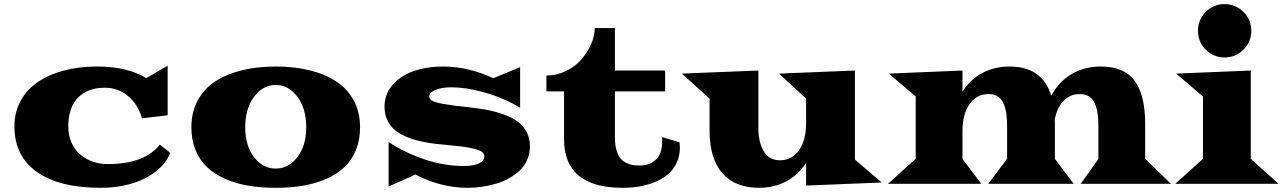

<svg xmlns="http://www.w3.org/2000/svg" viewBox="-20 -877 6123 916"><path d="M48.8 -274.4Q48.8 -342.3 78.9 -396.7Q108.9 -451.2 161.9 -486.6Q214.8 -522 286.1 -540.8Q357.4 -559.6 441.4 -559.6Q587.4 -559.6 677.7 -504.4L779.8 -563.5V-327.1L657.7 -312.5Q638.7 -377.9 591.8 -418.2Q544.9 -458.5 479 -458.5Q452.6 -458.5 428.7 -453.1Q404.8 -447.8 381.8 -434.3Q358.9 -420.9 342.5 -400.6Q326.2 -380.4 315.9 -347.9Q305.7 -315.4 305.7 -274.4Q305.7 -231 321.3 -196Q336.9 -161.1 363.5 -139.2Q390.1 -117.2 423.3 -105.7Q456.5 -94.2 493.2 -94.2Q669.4 -94.2 742.7 -187L792.5 -147.9Q762.7 -72.8 672.6 -26.9Q582.5 19 459.5 19Q263.2 19 156 -56.6Q48.8 -132.3 48.8 -274.4Z M893.1 -270Q893.1 -341.8 923.1 -397.7Q953.1 -453.6 1007.1 -488.8Q1061 -523.9 1134 -541.7Q1207 -559.6 1295.4 -559.6Q1383.8 -559.6 1456.8 -541.7Q1529.8 -523.9 1583.7 -488.8Q1637.7 -453.6 1667.7 -397.7Q1697.8 -341.8 1697.8 -270Q1697.8 -210 1678.2 -161.6Q1658.7 -113.3 1623.3 -79.8Q1587.9 -46.4 1537.4 -23.9Q1486.8 -1.5 1426.8 8.8Q1366.7 19 1295.4 19Q1224.1 19 1164.1 8.8Q1104 -1.5 1053.5 -23.9Q1002.9 -46.4 967.5 -79.8Q932.1 -113.3 912.6 -161.6Q893.1 -210 893.1 -270ZM1149.9 -270Q1149.9 -182.1 1191.9 -127.4Q1233.9 -72.8 1295.4 -72.8Q1356.9 -72.8 1398.9 -127.4Q1440.9 -182.1 1440.9 -270Q1440.9 -358.9 1398.7 -415.3Q1356.4 -471.7 1295.4 -471.7Q1234.4 -471.7 1192.1 -415.3Q1149.9 -358.9 1149.9 -270Z M1834 12.7V-199.2Q1913.1 -147.5 2006.8 -116.2Q2100.6 -85 2191.9 -85Q2218.3 -85 2239.5 -89.1Q2260.7 -93.3 2275.6 -103.5Q2290.5 -113.8 2290.5 -129.4Q2290.5 -144 2278.1 -153.3Q2265.6 -162.6 2227.5 -170.7Q2189.5 -178.7 2119.6 -184.6Q2084.5 -187.5 2056.9 -190.9Q2029.3 -194.3 1996.3 -200.9Q1963.4 -207.5 1938.7 -216.3Q1914.1 -225.1 1889.6 -239Q1865.2 -252.9 1849.6 -270.5Q1834 -288.1 1824.2 -313Q1814.5 -337.9 1814.5 -368.2Q1814.5 -428.2 1853.3 -472.4Q1892.1 -516.6 1954.6 -538.1Q2017.1 -559.6 2094.2 -559.6Q2212.4 -559.6 2333.5 -503.9L2461.4 -556.6V-363.3Q2382.8 -409.7 2294.2 -435.1Q2205.6 -460.4 2132.3 -460.4Q2086.4 -460.4 2057.1 -448Q2027.8 -435.5 2027.8 -417.5Q2027.8 -405.3 2040.8 -397.2Q2053.7 -389.2 2094.2 -381.3Q2134.8 -373.5 2212.4 -365.7Q2263.2 -360.4 2303 -352.8Q2342.8 -345.2 2382.8 -331.1Q2422.9 -316.9 2449.2 -297.6Q2475.6 -278.3 2491.9 -248.3Q2508.3 -218.3 2508.3 -180.2Q2508.3 -145.5 2495.6 -115.7Q2482.9 -85.9 2460.7 -64.7Q2438.5 -43.5 2409.7 -27.1Q2380.9 -10.7 2347.2 -0.7Q2313.5 9.3 2279.5 14.2Q2245.6 19 2211.9 19Q2083 19 1961.9 -44.4Z M2670.9 -213.4V-440.9H2586.9V-516.6Q2636.2 -516.6 2680.7 -538.3Q2725.1 -560.1 2754.2 -593.8Q2783.2 -627.4 2800.3 -667Q2817.4 -706.5 2817.4 -743.2H2913.6V-540.5H3153.3V-440.9H2913.6V-221.7Q2913.6 -186.5 2921.1 -161.1Q2928.7 -135.7 2939.7 -121.8Q2950.7 -107.9 2967.8 -99.9Q2984.9 -91.8 2999 -89.6Q3013.2 -87.4 3031.2 -87.4Q3082 -87.4 3110.6 -116.7Q3139.2 -146 3139.2 -203.6Q3139.2 -216.3 3138.2 -223.1L3222.2 -198.2Q3223.6 -185.1 3223.6 -173.3Q3223.6 -131.8 3207.5 -98.6Q3191.4 -65.4 3164.8 -43.7Q3138.2 -22 3102.3 -7.6Q3066.4 6.8 3028.8 12.9Q2991.2 19 2950.7 19Q2670.9 19 2670.9 -213.4Z M3365.2 -255.4V-406.7L3232.9 -525.9L3598.1 -540.5V-265.6Q3598.1 -198.2 3623.8 -155.3Q3649.4 -112.3 3701.2 -112.3Q3757.3 -112.3 3791.5 -159.4Q3825.7 -206.5 3825.7 -290V-406.7L3696.8 -525.9L4058.6 -540.5V-115.7L4186.5 -6.3L3825.7 8.3V-100.1Q3789.6 -43 3731.4 -12Q3673.3 19 3601.6 19Q3487.3 19 3426.3 -50.5Q3365.2 -120.1 3365.2 -255.4Z M4216.3 0 4348.6 -119.1V-416.5L4220.7 -525.9L4571.8 -540.5V-439.9Q4608.4 -497.6 4666.3 -528.6Q4724.1 -559.6 4795.9 -559.6Q4953.1 -559.6 4995.6 -419.9Q5030.3 -486.8 5091.8 -523.2Q5153.3 -559.6 5231.4 -559.6Q5342.8 -559.6 5393.1 -491.9Q5443.4 -424.3 5443.4 -285.2V-117.2L5443.8 -119.1L5566.4 0H5135.7L5220.2 -118.2V-274.9Q5220.2 -309.1 5216.6 -334.5Q5212.9 -359.9 5203.6 -382.3Q5194.3 -404.8 5176.3 -416.5Q5158.2 -428.2 5131.8 -428.2Q5086.4 -428.2 5054.7 -396.5Q5022.9 -364.7 5012.2 -307.1Q5012.2 -303.7 5012.5 -296.4Q5012.7 -289.1 5012.7 -285.2V-119.1L5102.5 0H4694.8L4784.7 -119.1V-274.9Q4784.7 -309.1 4781 -334.5Q4777.3 -359.9 4768.1 -382.3Q4758.8 -404.8 4740.7 -416.5Q4722.7 -428.2 4696.3 -428.2Q4640.1 -428.2 4606 -381.1Q4571.8 -334 4571.8 -250.5V-119.1L4661.6 0Z M5912.4 -640.1Q5875 -603 5822.3 -603Q5769.5 -603 5732.4 -640.1Q5695.3 -677.2 5695.3 -730Q5695.3 -782.7 5732.4 -820.1Q5769.5 -857.4 5822.3 -857.4Q5875 -857.4 5912.4 -820.1Q5949.7 -782.7 5949.7 -730Q5949.7 -677.2 5912.4 -640.1ZM5586.9 0 5719.2 -119.1V-416.5L5591.3 -525.9L5947.3 -540.5V-119.1L6079.6 0Z"/></svg>

Font: Goblin
Style: Regular
Weight: 400
Designer: Riccardo De Franceschi
Foundry: Sorkin Type Co.
Version: Version 1.001